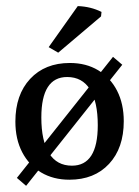

<svg xmlns="http://www.w3.org/2000/svg" viewBox="-20 -579 455 628"><path d="M207 8.8Q154.3 8.8 114.5 -14.9Q74.7 -38.6 52.5 -81.3Q30.3 -124 30.3 -181.2Q30.3 -269 78.6 -321Q127 -373 208.5 -373Q261.7 -373 301.3 -349.1Q340.8 -325.2 362.8 -282.5Q384.8 -239.7 384.8 -182.6Q384.8 -94.7 336.7 -43Q288.6 8.8 207 8.8ZM215.3 -37.1Q299.8 -37.1 299.8 -169.4Q299.8 -246.1 274.4 -286.6Q249 -327.1 199.7 -327.1Q115.2 -327.1 115.2 -194.8Q115.2 -118.2 140.6 -77.6Q166 -37.1 215.3 -37.1ZM65.4 28.8 35.2 2.9 93.8 -70.8 98.6 -77.1 349.6 -393.1 379.9 -367.2 321.3 -293.5 316.4 -287.1ZM170.4 -406.7 139.2 -424.8 234.4 -559.1Q276.9 -557.6 312 -540L310.5 -525.4Z"/></svg>

Font: Markazi Text
Style: Regular
Weight: 400
Designer: Borna Izadpanah (Arabic designer), Fiona Ross (Arabic design director) and Florian Runge (Latin designer)
Foundry: Borna Izadpanah and Florian Runge
Version: Version 1.000